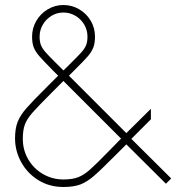

<svg xmlns="http://www.w3.org/2000/svg" viewBox="-20 -733 743 766"><path d="M233 13Q177 13 133 -14.2Q89 -41.5 64.5 -86.2Q40 -131 40 -181Q40 -220.5 50.5 -247Q61 -273.5 85.8 -301.8Q110.5 -330 173 -392L212 -431L191.5 -451.5Q151 -492.5 136 -510Q121 -527.5 114.5 -544.2Q108 -561 108 -587Q108 -621 125 -650Q142 -679 170.8 -696Q199.5 -713 233 -713Q267 -713 296 -696Q325 -679 342 -650.2Q359 -621.5 359 -587Q359 -560.5 352.2 -543.2Q345.5 -526 330.2 -508.2Q315 -490.5 276.5 -452.5Q271.5 -447.5 266 -442Q260.5 -436.5 255 -431L484 -202L582 -299V-257L504 -179L663 -21L642 0L484 -157Q474.5 -147.5 465.8 -138.8Q457 -130 448.5 -121.5Q384 -56.5 355.8 -32Q327.5 -7.5 301 2.8Q274.5 13 233 13ZM233 -17Q269 -17 292 -26Q315 -35 339.2 -56.5Q363.5 -78 418.5 -134.5L463 -180L233 -410L187.5 -364.5Q130.5 -307.5 109.2 -283.2Q88 -259 79.5 -236.8Q71 -214.5 71 -179Q71 -134.5 92.5 -97.5Q114 -60.5 151.2 -38.8Q188.5 -17 233 -17ZM233 -452Q239.5 -458 245.5 -464Q251.5 -470 257 -475.5Q291 -509 304.5 -524Q318 -539 323.5 -552.8Q329 -566.5 329 -587Q329 -613 316 -635Q303 -657 281 -670Q259 -683 233 -683Q206.5 -683 184.8 -669.5Q163 -656 150.5 -634Q138 -612 138 -587Q138 -567 143.2 -553.5Q148.5 -540 160.8 -525.8Q173 -511.5 203 -482Q233 -452 233 -452Z"/></svg>

Font: Urbanist
Style: Regular
Weight: 400
Designer: Corey Hu
Foundry: Corey Hu
Version: Version 1.2; befe77262ef67d88f1d94aa3d2e49ef1327b4483